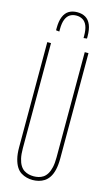

<svg xmlns="http://www.w3.org/2000/svg" viewBox="-136 -938 569 995"><g transform="rotate(15 148.5 -440.0)"><path d="M38 -136V-700H58V-136Q58 -104 63 -82Q68 -60 77 -45.5Q86 -31 98 -23.5Q110 -16 123 -13Q136 -10 149 -10Q162 -10 175 -13Q188 -16 199.5 -23.5Q211 -31 220 -45.5Q229 -60 234 -82Q239 -104 239 -136V-700H259V-136Q259 -100 253 -74.5Q247 -49 236 -32.5Q225 -16 211 -7Q197 2 181 6Q165 10 149 10Q133 10 117 6Q101 2 86.5 -7Q72 -16 61.5 -32.5Q51 -49 44.5 -74.5Q38 -100 38 -136ZM149 -890Q175 -890 193.5 -879Q212 -868 222 -844Q232 -820 232 -782Q232 -779 232 -776.5Q232 -774 232 -771L214 -769Q214 -772 214 -775.5Q214 -779 214 -781Q214 -814 206 -834Q198 -854 183 -863Q168 -872 149 -872Q129 -872 114.5 -863Q100 -854 92 -834Q84 -814 84 -781Q84 -779 84 -775.5Q84 -772 84 -769L66 -771Q66 -774 66 -776.5Q66 -779 66 -782Q66 -820 76 -844Q86 -868 104.5 -879Q123 -890 149 -890Z"/></g></svg>

Font: Georama ExtraCondensed Thin
Style: Regular
Weight: 100
Width: 2
Designer: Jean-Baptiste Levee
Foundry: Production Type
Version: Version 1.001